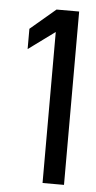

<svg xmlns="http://www.w3.org/2000/svg" viewBox="-47 -621 326 651"><g transform="rotate(5 116.0 -295.0)"><path d="M33 -448 123 -514V0H196V-590H119L33 -517Z"/></g></svg>

Font: Charger Sport
Style: DfExt
Weight: 400
Designer: Jasper
Foundry: Cannot Into Space Fonts
Version: Version 1.1